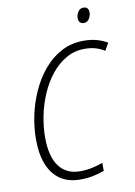

<svg xmlns="http://www.w3.org/2000/svg" viewBox="-98 -964 729 1036"><g transform="rotate(-10 266.5 -445.5)"><path d="M257.3 9.8Q192.9 9.8 148.7 -19.5Q104.5 -48.8 81.3 -105.7Q58.1 -162.6 58.1 -244.6Q58.1 -309.6 72.5 -377.2Q86.9 -444.8 115.5 -507.1Q144 -569.3 185.8 -618.4Q227.5 -667.5 282 -696Q336.4 -724.6 402.3 -724.6Q441.9 -724.6 473.6 -716.1Q505.4 -707.5 532.7 -691.4L509.3 -650.4Q486.8 -665.5 460 -673.1Q433.1 -680.7 401.4 -680.7Q345.7 -680.7 299.6 -654.3Q253.4 -627.9 217.8 -583.5Q182.1 -539.1 157.7 -482.7Q133.3 -426.3 120.8 -365.5Q108.4 -304.7 108.4 -246.6Q108.4 -142.1 148.4 -88.1Q188.5 -34.2 264.2 -34.2Q296.9 -34.2 327.9 -40.8Q358.9 -47.4 388.7 -58.1V-14.2Q359.4 -3.4 327.1 3.2Q294.9 9.8 257.3 9.8ZM422.4 -818.4Q409.2 -818.4 401.1 -826.4Q393.1 -834.5 393.1 -849.1Q393.1 -867.7 403.6 -884.3Q414.1 -900.9 433.6 -900.9Q443.4 -900.9 449.5 -897.2Q455.6 -893.6 458.7 -886.7Q461.9 -879.9 461.9 -870.6Q461.9 -851.1 451.2 -834.7Q440.4 -818.4 422.4 -818.4Z"/></g></svg>

Font: Open Sans SemiCondensed Light
Style: Italic
Weight: 300
Width: 4
Italic angle: -12°
Designer: Monotype Design Team
Foundry: Monotype Imaging Inc.
Version: Version 3.000